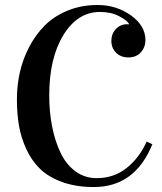

<svg xmlns="http://www.w3.org/2000/svg" viewBox="-20 -734 652 771"><path d="M380.9 -686Q292 -686 234.9 -593.8Q177.7 -501.5 177.7 -350.1Q177.7 -285.2 189 -227.3Q200.2 -169.4 222.4 -122.1Q244.6 -74.7 282.2 -46.6Q319.8 -18.6 368.2 -18.6Q437.5 -18.6 489 -59.8Q540.5 -101.1 568.8 -165.5L591.8 -154.8Q522 17.1 356.9 17.1Q285.2 17.1 230 -2.9Q174.8 -22.9 140.9 -55.9Q106.9 -88.9 85.4 -135.7Q64 -182.6 55.9 -231Q47.9 -279.3 47.9 -335.9Q47.9 -390.1 59.6 -442.9Q71.3 -495.6 96.9 -544.9Q122.6 -594.2 159.7 -631.6Q196.8 -668.9 251.5 -691.4Q306.2 -713.9 371.6 -713.9Q447.8 -713.9 505.9 -672.1Q564 -630.4 564 -573.2Q564 -544.4 545.7 -523.9Q527.3 -503.4 495.6 -503.4Q465.3 -503.4 446.3 -522.2Q427.2 -541 427.2 -569.8Q427.2 -598.1 445.3 -617.4Q463.4 -636.7 490.2 -636.7Q495.6 -636.7 498 -636.2V-638.2Q490.7 -651.9 458.5 -668.9Q426.3 -686 380.9 -686Z"/></svg>

Font: VidalokaRegular
Style: Regular
Weight: 400
Designer: Cyreal (www.cyreal.org)
Foundry: Cyreal (www.cyreal.org)
Version: Version 1.000